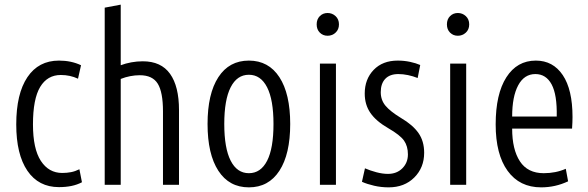

<svg xmlns="http://www.w3.org/2000/svg" viewBox="-20 -796 2534 827"><path d="M234 10Q146 10 98 -60.5Q50 -131 50 -260Q50 -392 98 -463.5Q146 -535 234 -535Q287 -535 329 -515L316 -457Q282 -473 242 -473Q184 -473 153 -421.5Q122 -370 122 -260Q122 -155 156 -103Q190 -51 248 -51Q268 -51 286 -54.5Q304 -58 322 -67L333 -11Q312 0 287.5 5Q263 10 234 10Z M431 0V-763L500 -776V-515Q521 -523 545.5 -527.5Q570 -532 595 -532Q674 -532 712.5 -478Q751 -424 751 -322V0H682V-316Q682 -399 659.5 -435.5Q637 -472 582 -472Q562 -472 541 -468Q520 -464 500 -456V0Z M1052 11Q967 11 920.5 -60.5Q874 -132 874 -262Q874 -392 920.5 -463.5Q967 -535 1052 -535Q1137 -535 1183.5 -463.5Q1230 -392 1230 -262Q1230 -132 1183.5 -60.5Q1137 11 1052 11ZM1052 -50Q1103 -50 1130.5 -103.5Q1158 -157 1158 -262Q1158 -366 1130.5 -420Q1103 -474 1052 -474Q1001 -474 973.5 -420Q946 -366 946 -262Q946 -158 973.5 -104Q1001 -50 1052 -50Z M1358 0V-522H1427V0ZM1391 -642Q1371 -642 1357.5 -655.5Q1344 -669 1344 -691Q1344 -713 1357.5 -726.5Q1371 -740 1391 -740Q1411 -740 1425.5 -726.5Q1440 -713 1440 -691Q1440 -669 1425.5 -655.5Q1411 -642 1391 -642Z M1654 11Q1622 11 1591.5 4Q1561 -3 1539 -13L1552 -71Q1575 -61 1601.5 -54Q1628 -47 1651 -47Q1689 -47 1713 -71Q1737 -95 1737 -131Q1737 -166 1720.5 -190Q1704 -214 1652 -244Q1600 -274 1575.5 -309.5Q1551 -345 1551 -393Q1551 -455 1589.5 -495Q1628 -535 1693 -535Q1721 -535 1746.5 -529.5Q1772 -524 1790 -516L1779 -460Q1759 -468 1737.5 -472.5Q1716 -477 1696 -477Q1659 -477 1639.5 -456.5Q1620 -436 1620 -399Q1620 -365 1640.5 -340.5Q1661 -316 1707 -288Q1758 -258 1782.5 -223Q1807 -188 1807 -138Q1807 -74 1764.5 -31.5Q1722 11 1654 11Z M1919 0V-522H1988V0ZM1952 -642Q1932 -642 1918.5 -655.5Q1905 -669 1905 -691Q1905 -713 1918.5 -726.5Q1932 -740 1952 -740Q1972 -740 1986.5 -726.5Q2001 -713 2001 -691Q2001 -669 1986.5 -655.5Q1972 -642 1952 -642Z M2311 11Q2218 11 2166.5 -60Q2115 -131 2115 -260Q2115 -391 2161 -463Q2207 -535 2288 -535Q2362 -535 2404 -472.5Q2446 -410 2446 -292Q2446 -282 2445.5 -269Q2445 -256 2444 -242H2186Q2186 -152 2219.5 -101Q2253 -50 2322 -50Q2374 -50 2417 -69L2427 -15Q2372 11 2311 11ZM2186 -294H2378Q2380 -388 2356 -432.5Q2332 -477 2286 -477Q2238 -477 2212 -428.5Q2186 -380 2186 -294Z"/></svg>

Font: Ubuntu Sans Condensed
Style: Regular
Weight: 400
Width: 3
Designer: Dalton Maag Ltd
Foundry: Dalton Maag Ltd
Version: Version 1.006; ttfautohint (v1.8.4.7-5d5b)